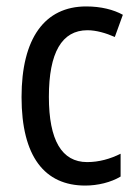

<svg xmlns="http://www.w3.org/2000/svg" viewBox="-20 -567 427 597"><path d="M245 10C284 10 325 0 355 -18V-89C323 -73 288 -63 251 -63C172 -63 132 -131 132 -266C132 -403 172 -473 252 -473C279 -473 310 -464 337 -452L362 -521C333 -537 294 -547 248 -547C119 -547 47 -448 47 -265C47 -80 119 10 245 10Z"/></svg>

Font: Noto Sans Telugu Condensed
Style: Regular
Weight: 400
Width: 3
Designer: Jelle Bosma - Monotype Design Team
Foundry: Monotype Imaging Inc.
Version: Version 2.005